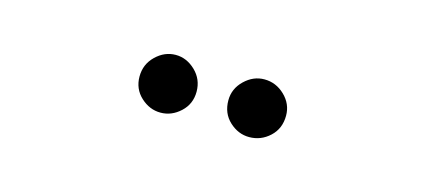

<svg xmlns="http://www.w3.org/2000/svg" viewBox="-26 -938 633 286"><g transform="rotate(15 290.5 -795.0)"><path d="M222 -751Q205 -751 191.5 -763.5Q178 -776 178 -795Q178 -814 191.5 -827Q205 -840 222 -840Q239 -840 252.5 -827Q266 -814 266 -795Q266 -776 252.5 -763.5Q239 -751 222 -751ZM359 -750Q342 -750 328.5 -762.5Q315 -775 315 -795Q315 -813 328.5 -826Q342 -839 359 -839Q377 -839 390.5 -826Q404 -813 404 -795Q404 -775 390.5 -762.5Q377 -750 359 -750Z"/></g></svg>

Font: Phudu
Style: Regular
Weight: 400
Version: Version 1.005;gftools[0.9.23]